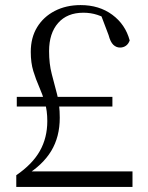

<svg xmlns="http://www.w3.org/2000/svg" viewBox="-20 -735 581 755"><path d="M46 -316V-354H422V-316ZM44 0V-46Q107 -89 136.5 -141Q166 -193 166 -259Q166 -300 156.5 -332Q147 -364 134 -393.5Q121 -423 111 -455.5Q101 -488 101 -531Q101 -587 126 -628Q151 -669 195.5 -692Q240 -715 297 -715Q370 -715 421.5 -677Q473 -639 490 -576Q485 -562 475 -555Q465 -548 452 -548Q437 -548 425.5 -559Q414 -570 407 -597L374 -684L423 -648Q389 -668 363 -676.5Q337 -685 308 -685Q244 -685 208.5 -644.5Q173 -604 173 -534Q173 -484 183.5 -444Q194 -404 204.5 -364Q215 -324 215 -272Q215 -197 181.5 -141.5Q148 -86 79 -44L100 -76V-61H501V0Z"/></svg>

Font: Noto Serif SC ExtraLight Light
Style: Regular
Weight: 300
Version: Version 2.002-H1;hotconv 1.1.0;makeotfexe 2.6.0